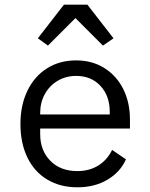

<svg xmlns="http://www.w3.org/2000/svg" viewBox="-20 -785 640 817"><path d="M67 -257Q67 -338 97 -399.5Q127 -461 180.5 -494.5Q234 -528 304 -528Q372 -528 424 -495.5Q476 -463 504.5 -406Q533 -349 533 -276V-238H151V-214Q151 -145 194 -101Q237 -57 309 -57Q360 -57 398 -80.5Q436 -104 457 -147L516 -107Q492 -53 437.5 -20.5Q383 12 309 12Q236 12 181 -21Q126 -54 96.5 -115Q67 -176 67 -257ZM151 -305V-298H447V-309Q447 -377 407.5 -419.5Q368 -462 304 -462Q261 -462 226 -441.5Q191 -421 171 -385Q151 -349 151 -305ZM352 -765 463 -622 418 -591 301 -708 184 -591 141 -622 252 -765Z"/></svg>

Font: iA Writer Duo V
Style: Regular
Weight: 400
Designer: Mike Abbink, Paul van der Laan, Pieter van Rosmalen, Oliver Reichenstein
Foundry: Information Architects Inc.
Version: Version 2.000